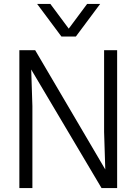

<svg xmlns="http://www.w3.org/2000/svg" viewBox="-20 -952 690 972"><path d="M78 0V-698H158L513 -94L507 -284V-698H573V0H494L138 -600L144 -415V0ZM168 -932H235L328 -807L421 -932H487L364 -767H291Z"/></svg>

Font: Azeret Mono ExtraLight
Style: Regular
Weight: 250
Designer: Martin Vácha
Foundry: Displaay
Version: Version 1.002